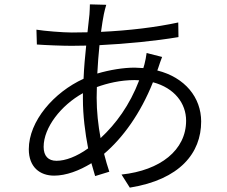

<svg xmlns="http://www.w3.org/2000/svg" viewBox="-20 -812 1040 880"><path d="M618 -444C574 -329 511 -244 441 -179C430 -238 423 -301 423 -364L424 -413C471 -430 531 -445 597 -445ZM723 -551 652 -569C650 -554 646 -531 642 -517L637 -500L597 -502C546 -502 484 -492 426 -475C428 -520 432 -564 436 -605C558 -611 691 -624 798 -642L797 -709C695 -687 572 -672 443 -666C447 -698 452 -725 456 -747C459 -760 463 -778 467 -790L392 -792C392 -780 391 -763 390 -746L381 -664L309 -663C269 -663 182 -670 147 -676L149 -608C189 -605 267 -602 308 -602L375 -603C370 -555 365 -503 363 -451C227 -389 112 -257 112 -128C112 -46 163 -7 228 -7C283 -7 344 -30 399 -64L416 -5L481 -25C473 -50 464 -78 457 -107C543 -180 624 -292 681 -435C780 -409 833 -338 833 -259C833 -124 715 -31 537 -12L575 48C805 11 902 -111 902 -255C902 -365 828 -457 701 -489L705 -500C710 -515 718 -539 723 -551ZM360 -385V-358C360 -284 370 -203 384 -132C331 -94 280 -75 239 -75C201 -75 180 -97 180 -139C180 -227 259 -329 360 -385Z"/></svg>

Font: Noto Sans KR DemiLight
Style: Regular
Weight: 350
Designer: Ryoko NISHIZUKA 西塚涼子 (kana, bopomofo & ideographs); Paul D. Hunt (Latin, Greek & Cyrillic); Sandoll Communications 산돌커뮤니
Foundry: Adobe
Version: Version 2.004;hotconv 1.0.118;makeotfexe 2.5.65603